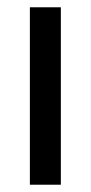

<svg xmlns="http://www.w3.org/2000/svg" viewBox="-20 -507 250 527"><path d="M147 0H62V-487H147Z"/></svg>

Font: exo2condensed_r
Style: Regular
Weight: 400
Width: 3
Designer: Natanael Gama
Version: Version 1.001;PS 001.001;hotconv 1.0.70;makeotf.lib2.5.58329